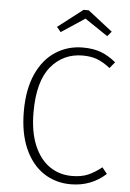

<svg xmlns="http://www.w3.org/2000/svg" viewBox="-60 -931 667 986"><g transform="rotate(5 273.5 -438.0)"><path d="M515 -633 489 -601Q453 -629 421 -641Q389 -653 347 -653Q246 -653 183 -576.5Q120 -500 120 -342Q120 -240 149.5 -170.5Q179 -101 229.5 -66.5Q280 -32 344 -32Q393 -32 427 -46.5Q461 -61 497 -90L523 -58Q447 11 342 11Q263 11 201.5 -30Q140 -71 105 -150.5Q70 -230 70 -342Q70 -456 106 -535Q142 -614 204.5 -654Q267 -694 344 -694Q399 -694 438 -679Q477 -664 515 -633ZM202 -788 330 -887H357L484 -788L463 -763L344 -843L223 -763Z"/></g></svg>

Font: FiraGO ExtraLight
Style: Regular
Weight: 200
Designer: bBox Type
Foundry: bBox Type GmbH
Version: Version 1.001